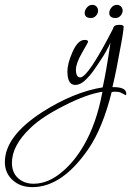

<svg xmlns="http://www.w3.org/2000/svg" viewBox="-233 -363 539 789"><path d="M-100 406Q-149 406 -180 378Q-213 349 -213 303Q-213 197 -60 98Q70 15 189 -4Q196 -35 204 -81Q212 -127 221 -188Q215 -174 204 -154Q193 -134 178 -112Q161 -86 149 -69.5Q137 -53 125 -41Q100 -14 76 -14Q44 -14 44 -70Q44 -101 64 -147Q86 -199 115 -199Q129 -199 129 -191Q129 -190 124 -181Q119 -172 104 -146Q79 -102 79 -77Q79 -45 97 -45Q129 -45 232 -246Q234 -261 257 -261Q275 -261 275 -253Q275 -246 272 -225Q269 -204 262 -168Q253 -118 246 -82.5Q239 -47 229 -5H233Q286 -5 286 22Q286 28 283 28Q282 28 274 23Q270 21 263 17.5Q256 14 245 14Q240 14 235.5 14Q231 14 226 15Q189 163 131 248Q23 406 -100 406ZM-95 392Q-33 392 26 340Q73 300 111 235Q164 144 188 14Q123 24 31 71Q-62 118 -108 163Q-184 235 -184 306Q-184 345 -160 368Q-134 392 -95 392ZM242 -289Q216 -289 216 -310Q216 -321 225 -332Q234 -343 247 -343Q258 -343 264.5 -336Q271 -329 271 -319Q271 -308 262.5 -298.5Q254 -289 242 -289ZM141 -289Q115 -289 115 -310Q115 -321 124 -332Q133 -343 146 -343Q157 -343 163.5 -336Q170 -329 170 -319Q170 -308 161.5 -298.5Q153 -289 141 -289Z"/></svg>

Font: Corinthia
Style: Regular
Weight: 400
Designer: Robert E. Leuschke
Foundry: Robert E. Leuschke
Version: Version 1.013; ttfautohint (v1.8.3)